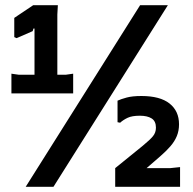

<svg xmlns="http://www.w3.org/2000/svg" viewBox="-20 -720 742 740"><path d="M79 0 520 -700H627L186 0ZM24 -360V-436L52 -432H234L262 -436V-360ZM113 -360V-610H109L106 -600L44 -573L35 -577V-651L108 -700H203L201 -664V-360ZM424 0V-72L530 -158Q558 -181 569.5 -195Q581 -209 581 -228Q581 -253 564.5 -263.5Q548 -274 519 -274Q489 -274 472 -266Q455 -258 443 -247L433 -249V-332Q446 -338 468 -344Q490 -350 525 -350Q597 -350 633.5 -321Q670 -292 670 -241Q670 -216 661.5 -195.5Q653 -175 637 -156.5Q621 -138 598 -118L545 -72H636L674 -76V0Z"/></svg>

Font: AR One Sans
Style: Bold
Weight: 700
Designer: Niteesh Yadav
Foundry: Niteesh Yadav
Version: Version 1.001;gftools[0.9.33]